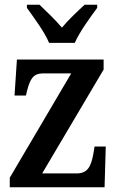

<svg xmlns="http://www.w3.org/2000/svg" viewBox="-20 -786 496 806"><path d="M186 -606H294C313 -651 360 -715 388 -753V-766H335C307 -740 266 -702 240 -670C213 -702 173 -740 146 -766H93V-753C120 -715 168 -651 186 -606ZM21 0H419L424 -171H377L372 -141C362 -85 347 -58 301 -58H157L415 -494V-536H51L41 -385H89L93 -403C107 -457 120 -478 163 -478H279L21 -40Z"/></svg>

Font: Noto Serif Bengali Condensed
Style: Regular
Weight: 400
Width: 3
Designer: Juan Bruce, Universal Thirst, Indian Type Foundry and the Monotype Design Team.
Foundry: Monotype Imaging Inc.
Version: Version 2.003